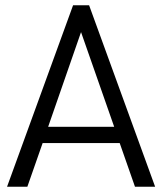

<svg xmlns="http://www.w3.org/2000/svg" viewBox="-20 -710 617 730"><path d="M142.1 -166 84 0H6.8L257.8 -689.9H318.8L569.8 0H493.2L435.1 -166ZM288.1 -587.9 163.1 -228H414.1Z"/></svg>

Font: D-DIN-PRO
Style: Regular
Weight: 400
Designer: Charles Nix
Foundry: Datto Inc.
Version: Version 1.000;hotconv 1.0.109;makeotfexe 2.5.65596